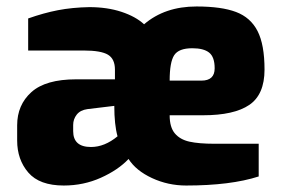

<svg xmlns="http://www.w3.org/2000/svg" viewBox="-20 -567 881 593"><path d="M33 -133V-180Q33 -243 77 -282.5Q121 -322 215 -322H335V-352Q335 -385 313.5 -398Q292 -411 238 -411H67V-510Q115 -527 159 -535.5Q203 -544 256 -545Q311 -545 355 -530.5Q399 -516 425 -492Q489 -547 587 -547Q664 -547 709 -530Q754 -513 775.5 -471Q797 -429 797 -352Q797 -275 750 -243Q703 -211 607 -211H504Q504 -174 520 -155Q536 -136 565 -129.5Q594 -123 643 -123H779V-22Q692 6 555 6Q499 6 449.5 -17Q400 -40 377 -76Q345 -42 291.5 -18Q238 6 177 6Q102 6 67.5 -34Q33 -74 33 -133ZM602 -318Q643 -318 643 -356Q643 -391 626 -404.5Q609 -418 574 -418Q532 -418 518 -396.5Q504 -375 504 -318ZM343 -146Q333 -182 333 -240L250 -230Q228 -227 217 -213Q206 -199 206 -181V-162Q206 -113 261 -113Q303 -113 343 -146Z"/></svg>

Font: Exo ExtraBold
Style: Regular
Weight: 800
Designer: Natanael Gama
Foundry: Natanael Gama
Version: Version 1.500